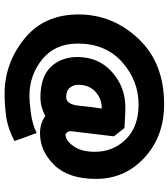

<svg xmlns="http://www.w3.org/2000/svg" viewBox="32 -684 752 857"><g transform="rotate(90 408.5 -255.0)"><path d="M588 -387 565 -195Q565 -184 570.5 -177.5Q576 -171 581 -171Q606 -171 631.5 -206Q657 -241 657 -302Q657 -384 601 -440.5Q545 -497 446 -497Q339 -497 256.5 -423.5Q174 -350 174 -226Q174 -124 244.5 -67Q315 -10 406 -10Q437 -10 485.5 -16.5Q534 -23 573 -42Q583 -17 591.5 7.5Q600 32 609 57Q552 87 499 94Q446 101 397 101Q263 101 153.5 13.5Q44 -74 44 -229Q44 -381 152 -496Q260 -611 445 -611Q588 -611 683 -523.5Q778 -436 778 -307Q778 -184 716 -120.5Q654 -57 573 -57Q553 -57 533 -63Q513 -69 497 -81Q480 -71 458.5 -65Q437 -59 415 -59Q322 -59 278 -105.5Q234 -152 234 -224Q234 -319 301 -378.5Q368 -438 458 -438Q481 -438 504.5 -436.5Q528 -435 551 -434ZM413 -174Q446 -174 451.5 -232.5Q457 -291 464 -333Q421 -333 389.5 -305Q358 -277 358 -227Q358 -208 370.5 -191Q383 -174 413 -174Z"/></g></svg>

Font: Palanquin Dark Medium
Style: Regular
Weight: 500
Designer: Pria Ravichandran
Version: Version 1.001